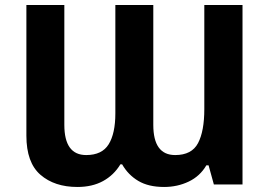

<svg xmlns="http://www.w3.org/2000/svg" viewBox="-20 -734 1075 764"><path d="M288 10Q197 10 141 -38.5Q85 -87 85 -194V-714H236V-237Q236 -117 323 -117Q386 -117 412.5 -160Q439 -203 439 -283V-714H590V-237Q590 -117 677 -117Q743 -117 768 -164.5Q793 -212 793 -300V-714H945V0H831L810 -76H801Q776 -33 731 -11.5Q686 10 633 10Q571 10 530.5 -14Q490 -38 466 -80H459Q433 -37 390 -13.5Q347 10 288 10Z"/></svg>

Font: Noto IKEA Simplified Chinese
Style: Bold
Weight: 700
Designer: Monotype Design Team
Foundry: Monotype Imaging Inc.
Version: Version 1.100